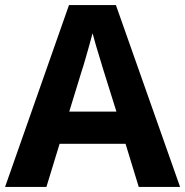

<svg xmlns="http://www.w3.org/2000/svg" viewBox="-20 -803 730 757"><path d="M527 -66 475 -236H215L163 -66H0L252 -783H437L690 -66ZM387 -529Q382 -546 374 -572Q366 -598 358 -625Q350 -652 345 -672Q340 -652 331.5 -622.5Q323 -593 315.5 -566.5Q308 -540 304 -529L253 -363H439Z"/></svg>

Font: Noto Sans Malayalam UI
Style: Regular
Weight: 400
Designer: Jelle Bosma - Monotype Design Team
Foundry: Monotype Imaging Inc.
Version: Version 2.104